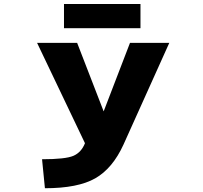

<svg xmlns="http://www.w3.org/2000/svg" viewBox="-20 -952 1040 983"><path d="M210 11.7 195.3 -136.7Q315.4 -136.7 356 -154.3Q396.5 -171.9 415 -218.8L169.9 -732.4H375L510.7 -381.8L645.5 -732.4H846.7L612.3 -211.9Q556.6 -89.8 467.8 -39.1Q378.9 11.7 210 11.7ZM307.6 -807.6V-931.6H699.2V-807.6Z"/></svg>

Font: GenEi Gothic M Heavy
Style: Regular
Weight: 800
Designer: o_tamon (Modified); [Source Han Sans]
Ryoko NISHIZUKA  (kana & ideographs); Paul D. Hunt (Latin, Greek & Cyrillic); Wenl
Version: Version 1.1a;Original Version 1.004